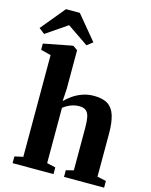

<svg xmlns="http://www.w3.org/2000/svg" viewBox="-183 -1125 961 1219"><g transform="rotate(15 298.0 -516.0)"><path d="M76.5 -56.5V-725L10 -742V-783L193 -818.5H202.5L231 -798.5V-544.5L226 -462.5Q244 -481.5 271.2 -501Q298.5 -520.5 334 -533.5Q369.5 -546.5 411 -546.5Q469 -546.5 502.2 -525Q535.5 -503.5 549.8 -457.5Q564 -411.5 564 -339V-56.5L622.5 -44V0H359V-44L408.5 -56.5V-338.5Q408.5 -380 402.8 -406.8Q397 -433.5 381.5 -446.2Q366 -459 337 -459Q316 -459 296.8 -453.5Q277.5 -448 261.5 -439Q245.5 -430 233 -420.5V-57L290 -44V0H21V-44ZM2 -844 -35.5 -873 95.5 -1032H186.5L318 -873.5L280.5 -844L141 -939Z"/></g></svg>

Font: Merriweather 72pt ExtraBold
Style: Regular
Weight: 800
Version: Version 2.100